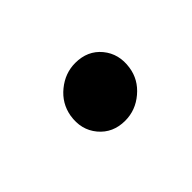

<svg xmlns="http://www.w3.org/2000/svg" viewBox="-37 -540 391 391"><g transform="rotate(-45 159.0 -344.5)"><path d="M165 -267.1Q129.9 -267.1 108.9 -292.2Q87.9 -317.4 93.8 -353.5Q99.1 -383.3 123 -402.8Q147 -422.4 176.3 -422.4Q211.9 -422.4 232.4 -397.5Q252.9 -372.6 247.6 -337.4Q243.2 -307.6 219.2 -287.4Q195.3 -267.1 165 -267.1Z"/></g></svg>

Font: Inter SemiBold
Style: Italic
Weight: 600
Italic angle: -9.3988°
Designer: Rasmus Andersson
Foundry: rsms
Version: Version 4.001;git-66647c0bb